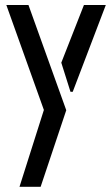

<svg xmlns="http://www.w3.org/2000/svg" viewBox="-20 -548 438 754"><path d="M4.9 -528.3H91.8L240.2 -115.2L139.6 185.5H56.6L152.3 -116.2ZM220.7 -301.8 309.6 -528.3H395.5L265.6 -187.5H256.8Z"/></svg>

Font: Post No Bills Colombo SemiBold
Style: Regular
Weight: 600
Designer: Kosala Senevirathne, Siva Puranthara, Lasantha Premarathna, Tharique Azeez
Foundry: Mooniak
Version: Version 1.220 ; ttfautohint (v1.6)